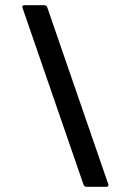

<svg xmlns="http://www.w3.org/2000/svg" viewBox="-20 -720 466 740"><path d="M398 -7Q398 0 389 0H314Q305 0 302 -8L67 -689L66 -693Q66 -700 75 -700H150Q159 -700 162 -692L397 -11Z"/></svg>

Font: Amber EN Medium
Style: Regular
Weight: 500
Designer: Jeremy Tribby
Foundry: Tribby Type Co.
Version: Version 1.403 November 24, 2021